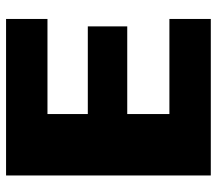

<svg xmlns="http://www.w3.org/2000/svg" viewBox="-61 -654 715 633"><g transform="rotate(-90 296.5 -337.5)"><path d="M34.5 0H550.5V-136.5H237V-275.5H526V-405.5H237V-538.5H550.5V-675H34.5Z"/></g></svg>

Font: Anybody Thin ExtraBold
Style: Regular
Weight: 800
Version: Version 1.113;gftools[0.9.25]